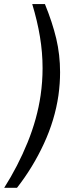

<svg xmlns="http://www.w3.org/2000/svg" viewBox="-58 -779 382 938"><path d="M235.5 -426Q235.5 -371 227.5 -313Q210 -192.5 156.2 -76.5Q102.5 39.5 25 138.5H-37.5Q29.5 33 76.8 -83.2Q124 -199.5 140.5 -314Q150 -380 150 -446Q150 -522.5 137.2 -599.5Q124.5 -676.5 99.5 -759H161.5Q198 -669.5 216.8 -590.5Q235.5 -511.5 235.5 -426Z"/></svg>

Font: 1883 Sans
Style: Italic
Weight: 400
Italic angle: -8°
Designer: 1883 Sans project is a fork of Public Sans.
Version: Version 1.009